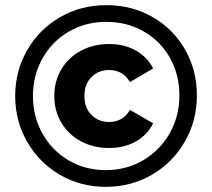

<svg xmlns="http://www.w3.org/2000/svg" viewBox="-20 -723 825 746"><path d="M39 -350Q39 -447 85.5 -528Q132 -609 213 -656Q294 -703 393 -703Q492 -703 572.5 -657Q653 -611 699 -530.5Q745 -450 745 -352Q745 -254 698 -172.5Q651 -91 570 -44Q489 3 391 3Q293 3 212.5 -44Q132 -91 85.5 -172Q39 -253 39 -350ZM677 -352Q677 -433 640.5 -498Q604 -563 539 -600.5Q474 -638 393 -638Q312 -638 247 -600Q182 -562 145 -496Q108 -430 108 -350Q108 -270 145 -204Q182 -138 246.5 -100Q311 -62 391 -62Q471 -62 536.5 -100.5Q602 -139 639.5 -205.5Q677 -272 677 -352ZM191 -350Q191 -408 218.5 -454Q246 -500 294.5 -526Q343 -552 404 -552Q463 -552 508 -526.5Q553 -501 575 -457L485 -404Q458 -451 403 -451Q363 -451 335.5 -423.5Q308 -396 308 -350Q308 -304 335.5 -276.5Q363 -249 403 -249Q458 -249 485 -296L575 -244Q553 -199 508 -173.5Q463 -148 404 -148Q343 -148 294.5 -174Q246 -200 218.5 -246Q191 -292 191 -350Z"/></svg>

Font: Montserrat-Bold
Style: Bold
Weight: 700
Version: Version 7.200